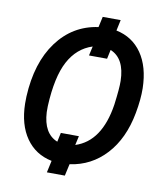

<svg xmlns="http://www.w3.org/2000/svg" viewBox="-91 -848 851 991"><g transform="rotate(10 334.5 -352.5)"><path d="M330.1 5.9 316.4 67.9 222.2 67.4 235.8 4.9Q149.4 -12.7 100.6 -82.5Q51.8 -152.3 49.8 -262.7L50.3 -299.8Q59.1 -478.5 140.4 -588.6Q221.7 -698.7 354.5 -717.3L366.7 -772.9L460.9 -772.5L448.7 -715.8Q534.2 -698.2 582.8 -628.2Q631.3 -558.1 633.8 -445.8Q634.8 -387.2 621.1 -314Q595.7 -176.8 519 -93.3Q442.4 -9.8 330.1 5.9ZM515.1 -463.4Q512.7 -580.6 436.5 -611.8L426.3 -564L331.5 -564.5L342.3 -613.3Q261.7 -587.4 218.3 -505.9Q174.8 -424.3 167.5 -270.5V-238.3Q173.3 -127.4 247.6 -97.7L257.8 -145.5L352.5 -145L341.8 -97.2Q474.1 -139.6 504.4 -336.9Q516.1 -425.8 515.1 -463.4Z"/></g></svg>

Font: Roboto Medium
Style: Italic
Weight: 500
Italic angle: -12°
Designer: Google
Version: Version 2.134; 2016